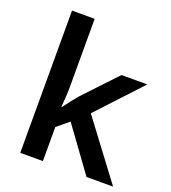

<svg xmlns="http://www.w3.org/2000/svg" viewBox="-138 -862 857 964"><g transform="rotate(20 290.5 -380.0)"><path d="M202 -394V-760H81V0H202V-182L265 -234L435 0H577L346 -308L563 -541H425L263 -369C242 -345 215 -310 199 -288H196C199 -321 202 -362 202 -394Z"/></g></svg>

Font: Noto Sans Kayah Li SemiBold
Style: Regular
Weight: 600
Designer: Monotype Design Team, Sérgio Martins
Foundry: Monotype Imaging Inc.
Version: Version 2.002